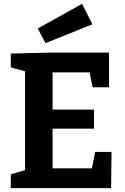

<svg xmlns="http://www.w3.org/2000/svg" viewBox="-20 -977 649 997"><path d="M474 -188H559L557 0H36V-72L129 -99L110 -70V-630L128 -602L36 -627V-699L250 -704H546V-524H461L441 -621L468 -601H231L253 -623V-386L231 -408H468V-309H231L253 -334V-81L231 -103H480L453 -81ZM216 -753 176 -829 406 -957 460 -851Z"/></svg>

Font: Bitter Thin
Style: Bold
Weight: 700
Version: Version 3.021